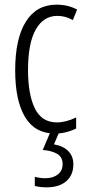

<svg xmlns="http://www.w3.org/2000/svg" viewBox="-20 -562 370 822"><path d="M217 10Q130 10 87.5 -60.5Q45 -131 45 -261Q45 -396 90.5 -469Q136 -542 222 -542Q272 -542 310 -521L292 -476Q260 -494 226 -494Q166 -494 133 -435.5Q100 -377 100 -262Q100 -157 129.5 -97.5Q159 -38 223 -38Q262 -38 306 -59V-12Q287 -2 262.5 4Q238 10 217 10ZM294 141Q294 188 263.5 214Q233 240 180 240Q150 240 129 234V195Q151 201 174 201Q207 201 227.5 185Q248 169 248 141Q248 110 224.5 96.5Q201 83 163 80L197 0H235L211 56Q251 63 272.5 85Q294 107 294 141Z"/></svg>

Font: Noto Sans Gurmukhi ExtraCondensed Light
Style: Regular
Weight: 300
Width: 2
Designer: Jelle Bosma - Monotype Design Team
Foundry: Monotype Imaging Inc.
Version: Version 2.004; ttfautohint (v1.8.4.7-5d5b)